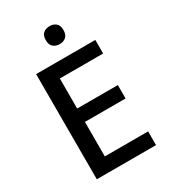

<svg xmlns="http://www.w3.org/2000/svg" viewBox="-220 -1024 997 1129"><g transform="rotate(-30 278.5 -459.5)"><path d="M497 0H95V-714H497V-622H203V-418H479V-327H203V-93H497ZM305 -919Q329 -919 346.5 -905Q364 -891 364 -858Q364 -826 346.5 -811.5Q329 -797 305 -797Q279 -797 261.5 -811.5Q244 -826 244 -858Q244 -891 261.5 -905Q279 -919 305 -919Z"/></g></svg>

Font: Noto Sans Telugu Medium
Style: Regular
Weight: 500
Designer: Jelle Bosma - Monotype Design Team
Foundry: Monotype Imaging Inc.
Version: Version 2.005; ttfautohint (v1.8.4.7-5d5b)